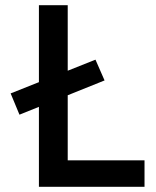

<svg xmlns="http://www.w3.org/2000/svg" viewBox="-20 -720 603 740"><path d="M55 -278 383 -410 348 -490 21 -360ZM130 0H537V-102H241V-700H130Z"/></svg>

Font: Advent Pro Expanded
Style: Bold
Weight: 700
Width: 7
Designer: VivaRado, Andreas Kalpakidis
Foundry: VivaRado, Andreas Kalpakidis
Version: Version 3.000